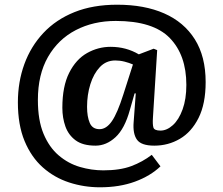

<svg xmlns="http://www.w3.org/2000/svg" viewBox="-20 -603 946 816"><path d="M405 193Q337 193 274 172.5Q211 152 162 108.5Q113 65 84.5 -3.5Q56 -72 56 -168Q56 -255 83.5 -330.5Q111 -406 164.5 -463Q218 -520 296.5 -551.5Q375 -583 478 -583Q594 -583 678 -546Q762 -509 808 -436Q854 -363 854 -254Q854 -162 824 -102Q794 -42 744.5 -13Q695 16 636 16Q580 16 562 -9.5Q544 -35 548 -84L557 -206H552L532 -136Q510 -56 471 -20Q432 16 386 16Q332 16 301.5 -6.5Q271 -29 258 -65.5Q245 -102 245 -145Q245 -236 274 -293.5Q303 -351 350 -377.5Q397 -404 450 -404Q516 -404 570 -372L633 -396L648 -390L630 -103Q628 -74 632 -61Q636 -48 662 -48Q689 -48 714.5 -71Q740 -94 756 -138Q772 -182 772 -242Q772 -369 701.5 -441.5Q631 -514 472 -514Q377 -514 302 -475Q227 -436 184 -361Q141 -286 141 -178Q141 -92 165 -34.5Q189 23 229.5 57.5Q270 92 319.5 106.5Q369 121 419 121Q490 121 538 103Q586 85 625 55L662 104Q619 145 553.5 169Q488 193 405 193ZM403 -54Q432 -54 455.5 -88Q479 -122 504 -201L545 -329Q529 -336 509.5 -341Q490 -346 470 -346Q431 -346 404.5 -318Q378 -290 364 -245Q350 -200 350 -149Q350 -107 361.5 -80.5Q373 -54 403 -54Z"/></svg>

Font: Literata 12pt SemiBold
Style: Regular
Weight: 600
Designer: Latin by Veronika Burian and Jose Scaglione. Greek by Irene Vlachou. Cyrillic by Vera Evstafieva.
Foundry: TypeTogether
Version: Version 3.002